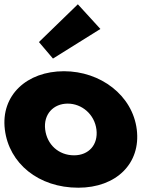

<svg xmlns="http://www.w3.org/2000/svg" viewBox="-31 -860 712 895"><path d="M150.5 -664 215.9 -587 437 -725 331.9 -840ZM-8.4 -256C-28.1 -416 94.2 -528 267.2 -528C437.2 -528 586.9 -416 606.6 -256C626 -98 510.8 15 333.8 15C148.8 15 11 -98 -8.4 -256ZM179.6 -256C188.2 -186 242.3 -136 314.3 -136C383.3 -136 427.2 -186 418.6 -256C409.8 -327 350.7 -377 284.7 -377C217.7 -377 170.8 -327 179.6 -256Z"/></svg>

Font: Hussar
Style: BdOpOblOne
Weight: 700
Foundry: Cannot Into Space Fonts
Version: Version 2.00